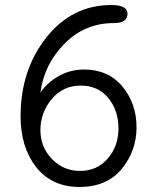

<svg xmlns="http://www.w3.org/2000/svg" viewBox="-20 -730 617 765"><path d="M62 -266Q62 -451 164.5 -580.5Q267 -710 424 -710Q488 -710 488 -675Q488 -638 433 -638Q318 -638 237 -556Q156 -474 141 -361Q167 -400 213.5 -426.5Q260 -453 314 -453Q412 -453 468 -385Q524 -317 524 -223Q524 -129 465 -57Q406 15 296.5 15Q187 15 124 -64Q62 -144 62 -266ZM301 -389Q231 -389 186 -335Q141 -281 141 -212.5Q141 -144 187 -96.5Q233 -49 299.5 -49Q366 -49 409 -98Q452 -147 452 -218.5Q452 -290 411.5 -339.5Q371 -389 301 -389Z"/></svg>

Font: Delius Swash Caps
Style: Regular
Weight: 400
Designer: Natalia Raices
Foundry: Natalia Raices
Version: Version 1.002